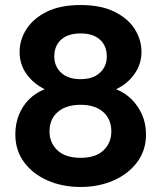

<svg xmlns="http://www.w3.org/2000/svg" viewBox="-20 -732 641 764"><path d="M301 12Q228 12 169 -14Q110 -40 75.5 -87Q41 -134 41 -197Q41 -239 55 -274.5Q69 -310 95.5 -336.5Q122 -363 158 -377Q113 -399 85.5 -437.5Q58 -476 58 -525Q58 -574 85.5 -616.5Q113 -659 166.5 -685.5Q220 -712 301 -712Q381 -712 435 -685.5Q489 -659 516 -616.5Q543 -574 543 -525Q543 -477 515 -437.5Q487 -398 442 -377Q479 -362 505 -335.5Q531 -309 546 -274Q561 -239 561 -197Q561 -134 526 -87Q491 -40 432 -14Q373 12 301 12ZM301 -104Q361 -104 392 -134Q423 -164 423 -209Q423 -258 390.5 -286.5Q358 -315 301 -315Q243 -315 210 -286.5Q177 -258 177 -209Q177 -164 208.5 -134Q240 -104 301 -104ZM301 -417Q350 -417 377.5 -442.5Q405 -468 405 -507Q405 -550 377.5 -574.5Q350 -599 301 -599Q251 -599 223.5 -574.5Q196 -550 196 -507Q196 -468 223.5 -442.5Q251 -417 301 -417Z"/></svg>

Font: DM Sans 36pt ExtraBold
Style: Regular
Weight: 800
Designer: Colophon Foundry, Jonny Pinhorn
Foundry: Colophon Foundry
Version: Version 4.004;gftools[0.9.30]